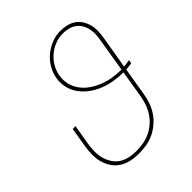

<svg xmlns="http://www.w3.org/2000/svg" viewBox="-206 -873 1012 1012"><g transform="rotate(-45 300.0 -367.5)"><path d="M246 8Q216 8 187.5 2Q159 -4 135.5 -19Q112 -34 96.5 -57Q81 -80 73.5 -107Q66 -134 66.5 -164Q67 -194 72 -223L90 -331H111L92 -220Q88 -194 87.5 -167Q87 -140 93.5 -115.5Q100 -91 113.5 -70Q127 -49 147.5 -35.5Q168 -22 194 -16.5Q220 -11 247 -11Q272 -11 297.5 -15.5Q323 -20 347.5 -31.5Q372 -43 393 -61Q414 -79 428.5 -101.5Q443 -124 452 -149.5Q461 -175 465 -200L490 -353H487Q452 -353 418 -359Q384 -365 353 -377.5Q322 -390 295.5 -409Q269 -428 249.5 -454Q230 -480 221.5 -513Q213 -546 219 -582Q224 -613 241.5 -643.5Q259 -674 285.5 -696Q312 -718 344 -730.5Q376 -743 407 -743Q431 -743 453.5 -738Q476 -733 494.5 -721Q513 -709 525.5 -690Q538 -671 544 -649.5Q550 -628 549.5 -604Q549 -580 545 -556L514 -372Q524 -373 535 -374.5Q546 -376 556 -378L553 -358Q543 -356 532 -355Q521 -354 511 -353L485 -197Q481 -169 471.5 -142Q462 -115 446 -90.5Q430 -66 406.5 -46Q383 -26 356.5 -13.5Q330 -1 301.5 3.5Q273 8 246 8ZM487 -371H493L524 -559Q528 -580 528.5 -600.5Q529 -621 524.5 -640.5Q520 -660 509.5 -676.5Q499 -693 483 -704Q467 -715 447.5 -719.5Q428 -724 408 -724Q379 -724 350.5 -713Q322 -702 298.5 -682Q275 -662 259.5 -635Q244 -608 240 -580Q234 -547 242 -517Q250 -487 268 -463Q286 -439 311 -422Q336 -405 364.5 -393.5Q393 -382 424 -376.5Q455 -371 487 -371Z"/></g></svg>

Font: Iosevka Aile Thin
Style: Italic
Weight: 100
Italic angle: -9°
Designer: Belleve Invis
Foundry: Belleve Invis
Version: Version 31.1.0; ttfautohint (v1.8.4)